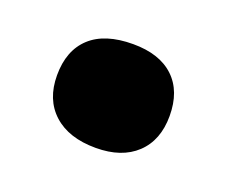

<svg xmlns="http://www.w3.org/2000/svg" viewBox="-49 -516 387 327"><g transform="rotate(20 144.5 -353.0)"><path d="M42 -353Q42 -398 68.5 -422.5Q95 -447 146 -447Q194 -447 220 -422.5Q246 -398 246 -353Q246 -309 219.5 -284Q193 -259 146 -259Q97 -259 69.5 -284Q42 -309 42 -353Z"/></g></svg>

Font: AtCorfu Sans
Style: AtCorfu Sans Black
Weight: 900
Designer: Kostas Teopoulos
Foundry: Kostas Teopoulos
Version: Version 1.00 July 8, 2025, initial release